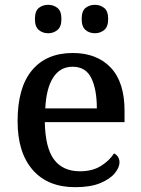

<svg xmlns="http://www.w3.org/2000/svg" viewBox="-20 -767 585 797"><path d="M292 10Q178 10 115.5 -62Q53 -134 53 -264Q53 -404 113 -475.5Q173 -547 282 -547Q382 -547 439.5 -486.5Q497 -426 497 -307V-260H166Q168 -153 204.5 -104.5Q241 -56 312 -56Q364 -56 399.5 -78.5Q435 -101 453 -130Q462 -127 469 -117Q476 -107 476 -93Q476 -72 456.5 -48Q437 -24 396.5 -7Q356 10 292 10ZM382 -317Q382 -396 359 -443Q336 -490 281 -490Q230 -490 201 -445.5Q172 -401 168 -317ZM374 -629Q351 -629 335 -642.5Q319 -656 319 -688Q319 -721 335 -734Q351 -747 374 -747Q396 -747 412.5 -734Q429 -721 429 -688Q429 -656 412.5 -642.5Q396 -629 374 -629ZM180 -629Q157 -629 141 -642.5Q125 -656 125 -688Q125 -721 141 -734Q157 -747 180 -747Q202 -747 218.5 -734Q235 -721 235 -688Q235 -656 218.5 -642.5Q202 -629 180 -629Z"/></svg>

Font: Noto Serif Khmer Medium
Style: Regular
Weight: 500
Version: Version 2.003